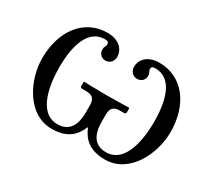

<svg xmlns="http://www.w3.org/2000/svg" viewBox="-96 -607 864 784"><g transform="rotate(30 336.5 -215.0)"><path d="M299 -148V-117C299 -80 292 -16 222 -16C129 -16 113 -147 113 -220C113 -328 141 -414 218 -414C232 -414 236 -409 236 -401C236 -396 235 -391 233 -388C230 -385 229 -379 229 -372C229 -353 243 -339 262 -339C282 -339 297 -355 297 -376C297 -406 274 -442 214 -442C105 -442 34 -349 34 -219C34 -118 96 12 211 12C289 12 319 -27 335 -66H338C354 -27 384 12 462 12C578 12 639 -118 639 -219C639 -349 568 -442 459 -442C399 -442 376 -406 376 -376C376 -355 391 -339 411 -339C431 -339 445 -353 445 -372C445 -379 443 -385 441 -388C439 -391 437 -396 437 -401C437 -409 441 -414 455 -414C533 -414 560 -328 560 -220C560 -147 544 -16 451 -16C381 -16 374 -80 374 -117V-148C374 -177 384 -192 417 -192H436C440 -192 444 -195 444 -200V-219L442 -221C442 -221 374 -219 335 -219C299 -219 231 -221 231 -221L229 -219V-200C229 -195 232 -192 237 -192H256C290 -192 299 -176 299 -148Z"/></g></svg>

Font: Libertinus Serif
Style: Regular
Weight: 400
Designer: Philipp H. Poll
Foundry: Khaled Hosny
Version: Version 6.2